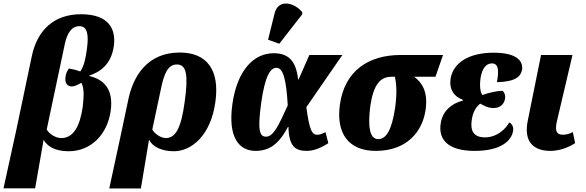

<svg xmlns="http://www.w3.org/2000/svg" viewBox="-55 -849 3336 1093"><path d="M-35 223H145L193 -52H194C211 -22 250 12 335 12C468 12 557 -89 575 -217C594 -350 527 -399 454 -416V-419C511 -438 578 -479 593 -587C606 -681 567 -768 406 -768C253 -768 157 -678 126 -529L38 -110ZM294 -63C259 -63 223 -89 211 -112L313 -594C327 -663 354 -700 397 -700C442 -700 451 -653 440 -572C432 -513 424 -475 402 -442C379 -451 355 -456 337 -459C325 -443 319 -424 318 -411C312 -375 330 -355 357 -357C368 -357 390 -367 408 -378C423 -351 424 -308 416 -242C400 -127 361 -63 294 -63Z M676 -285 633 -82 567 224H747L793 -52H795C814 -12 869 12 935 12C1035 12 1145 -78 1171 -268C1197 -452 1122 -550 968 -550C781 -550 703 -412 676 -285ZM889 -63C860 -63 822 -90 812 -112L862 -347C879 -429 901 -482 952 -482C1009 -482 1017 -417 996 -267C976 -119 944 -63 889 -63Z M1535 -600 1665 -767 1666 -779C1621 -836 1528 -857 1508 -772L1471 -623ZM1400 10C1495 10 1543 -50 1584 -126H1587C1590 -16 1625 10 1692 10C1730 10 1773 -7 1814 -34L1798 -97C1776 -85 1763 -82 1751 -82C1724 -82 1707 -100 1689 -239L1894 -536H1706L1645 -397H1642C1630 -511 1579 -546 1503 -546C1391 -546 1296 -452 1268 -257C1241 -65 1307 10 1400 10ZM1460 -71C1423 -71 1410 -104 1432 -264C1454 -418 1484 -463 1519 -463C1558 -463 1575 -392 1583 -249C1531 -134 1501 -71 1460 -71Z M2084 10C2260 10 2350 -98 2368 -225C2382 -327 2348 -378 2303 -412H2424L2467 -536H2226C2044 -536 1907 -447 1880 -254C1857 -90 1929 10 2084 10ZM2098 -57C2049 -57 2038 -129 2053 -245C2071 -369 2111 -412 2173 -412H2193C2200 -380 2207 -331 2195 -240C2176 -108 2143 -57 2098 -57Z M2647 10C2799 10 2857 -49 2866 -104C2870 -129 2858 -145 2844 -152C2827 -120 2778 -67 2706 -67C2642 -67 2620 -103 2631 -170C2639 -220 2662 -247 2679 -259C2700 -247 2724 -234 2754 -234C2792 -234 2815 -256 2820 -287C2823 -305 2818 -322 2806 -332C2771 -332 2721 -319 2691 -308C2679 -324 2674 -360 2681 -407C2690 -458 2711 -488 2745 -488C2781 -488 2787 -453 2774 -381C2881 -384 2910 -414 2917 -452C2924 -500 2889 -549 2755 -549C2616 -549 2525 -493 2510 -401C2501 -338 2531 -298 2580 -281L2579 -276C2516 -260 2465 -218 2454 -148C2438 -50 2501 10 2647 10Z M3079 10C3140 10 3195 -18 3219 -34L3206 -97C3187 -88 3171 -82 3150 -82C3109 -82 3103 -109 3117 -166L3204 -536H3025L2949 -160C2926 -45 2979 10 3079 10Z"/></svg>

Font: Noto Serif Condensed Black
Style: Italic
Weight: 900
Width: 3
Italic angle: -12°
Designer: Monotype Design Team
Foundry: Monotype Imaging Inc.
Version: Version 2.013